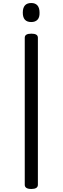

<svg xmlns="http://www.w3.org/2000/svg" viewBox="-20 -1238 415 1272"><path d="M188 14Q166 14 155 7Q144 0 144 -14V-988Q144 -1002 155 -1008.5Q166 -1015 188 -1015Q209 -1015 220 -1008.5Q231 -1002 231 -988V-14Q231 0 220 7Q209 14 188 14ZM187 -1092Q159 -1092 145 -1107.5Q131 -1123 131 -1154Q131 -1186 145 -1202Q159 -1218 187 -1218Q214 -1218 228 -1202Q242 -1186 242 -1154Q243 -1123 228.5 -1107.5Q214 -1092 187 -1092Z"/></svg>

Font: Playwrite ES
Style: Regular
Weight: 400
Designer: Veronika Burian, José Scaglione
Foundry: TypeTogether
Version: Version 1.002